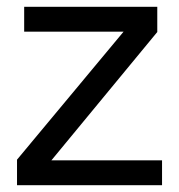

<svg xmlns="http://www.w3.org/2000/svg" viewBox="-20 -544 526 564"><path d="M442 -524V-450L131 -73H456V0H30V-75L343 -451H51V-524Z"/></svg>

Font: Autonym
Style: Regular
Weight: 500
Version: Version 1.0.20131126